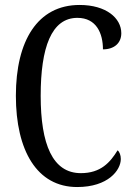

<svg xmlns="http://www.w3.org/2000/svg" viewBox="-20 -744 538 774"><path d="M291 10C416 10 467 -58 467 -103C467 -118 462 -132 454 -138C424 -89 386 -46 306 -46C192 -46 144 -162 144 -358C144 -552 187 -672 292 -672C369 -672 395 -609 395 -545C440 -545 469 -570 469 -610C469 -671 408 -724 301 -724C131 -724 44 -579 44 -358C44 -137 129 10 291 10Z"/></svg>

Font: Noto Serif Georgian ExtraCondensed
Style: Regular
Weight: 400
Width: 2
Designer: Monotype Design Team, Akaki Razmadze
Foundry: Google LLC
Version: Version 2.003